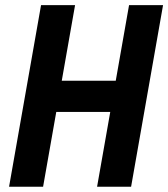

<svg xmlns="http://www.w3.org/2000/svg" viewBox="-20 -713 643 733"><path d="M350.6 0H480.5L602.5 -693.4H472.7L421.9 -404.8H215.8L266.6 -693.4H136.7L14.6 0H144.5L194.8 -285.6H400.9Z"/></svg>

Font: Cascadia Code
Style: Bold Italic
Weight: 700
Italic angle: -10°
Monospace: yes
Designer: Aaron Bell
Foundry: Saja Typeworks
Version: Version 2404.023